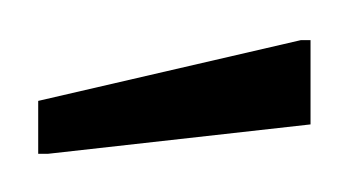

<svg xmlns="http://www.w3.org/2000/svg" viewBox="-60 -702 179 98"><g transform="rotate(90 29.0 -652.5)"><path d="M31 -583 0 -717V-722H43L58 -588V-583Z"/></g></svg>

Font: Saira UltraCondensed ExtraLight
Style: Regular
Weight: 250
Width: 1
Designer: Hector Gatti with collaboration of the Omnibus-Type team
Foundry: Omnibus-Type
Version: Version 1.101